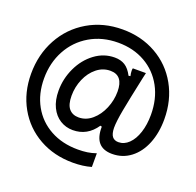

<svg xmlns="http://www.w3.org/2000/svg" viewBox="-159 -940 1319 1294"><g transform="rotate(20 500.0 -292.5)"><path d="M26 -281Q26 -419 87 -531Q148 -643 257.5 -707.5Q367 -772 506 -772Q640 -772 747 -711.5Q854 -651 914.5 -543Q975 -435 975 -298Q975 -201 944 -124Q913 -47 855.5 -3Q798 41 723 41Q593 41 596 -108L585 -111Q523 -19 419 -19Q369 -19 328 -44.5Q287 -70 263 -119Q239 -168 239 -237Q239 -323 276 -401.5Q313 -480 377.5 -528Q442 -576 520 -576Q563 -576 593.5 -557Q624 -538 648 -492L661 -494Q656 -515 656 -531Q656 -543 658 -549H752L743 -509Q708 -346 692 -260.5Q676 -175 676 -129Q677 -86 692 -67Q707 -48 736 -48Q777 -48 810 -80Q843 -112 861.5 -168.5Q880 -225 880 -296Q880 -409 833 -495.5Q786 -582 701.5 -630Q617 -678 508 -678Q394 -678 305.5 -626Q217 -574 168 -483.5Q119 -393 119 -281Q119 -171 166 -86.5Q213 -2 298.5 45Q384 92 496 92Q533 92 563.5 87.5Q594 83 626 72V170Q568 187 495 187Q359 187 252.5 127Q146 67 86 -39.5Q26 -146 26 -281ZM615 -366Q615 -482 523 -482Q469 -482 425.5 -447Q382 -412 357.5 -355Q333 -298 333 -235Q333 -171 358 -142Q383 -113 427 -113Q480 -113 523 -150Q566 -187 590.5 -245.5Q615 -304 615 -366Z"/></g></svg>

Font: Open Sauce Sans ExtraBold
Style: Regular
Weight: 800
Designer: Alfredo Marco Pradil
Foundry: Creative Sauce Fz LLC
Version: Version 1.477